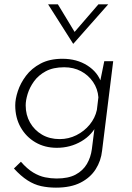

<svg xmlns="http://www.w3.org/2000/svg" viewBox="-20 -672 605 882"><path d="M237 190Q201 190 169 183Q137 176 106.5 156.5Q76 137 44 102L76 71Q105 104 132.5 120.5Q160 137 187 142.5Q214 148 240 148Q294 148 327.5 130Q361 112 379 81.5Q397 51 402 13L418 -114L428 -105Q405 -53 354 -23Q303 7 241 7Q186 7 143 -18Q100 -43 75 -87Q50 -131 50 -188Q50 -217 62 -253.5Q74 -290 99.5 -324Q125 -358 166.5 -380Q208 -402 267 -402Q333 -402 381.5 -371Q430 -340 446 -290L435 -273L459 -391H500L449 20Q444 67 419.5 105.5Q395 144 350 167Q305 190 237 190ZM275 -363Q224 -363 190 -344.5Q156 -326 136 -298Q116 -270 107 -240.5Q98 -211 98 -188Q98 -144 118 -109Q138 -74 173 -53.5Q208 -33 254 -33Q295 -33 331 -51Q367 -69 392 -99.5Q417 -130 425 -167L432 -225Q429 -264 407.5 -295.5Q386 -327 352 -345Q318 -363 275 -363ZM246 -652 329 -515 312 -513 432 -652H477L317 -471H316L201 -652Z"/></svg>

Font: Josefin Sans Thin Light
Style: Italic
Weight: 300
Italic angle: -7°
Version: Version 2.000